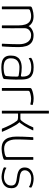

<svg xmlns="http://www.w3.org/2000/svg" viewBox="1044 -1790 754 2882"><g transform="rotate(90 1421.0 -349.0)"><path d="M82 0Q77 0 77 -5V-421Q77 -435 81.5 -441Q86 -447 94 -451Q105 -455 125.5 -461Q146 -467 171 -471.5Q196 -476 220 -476Q280 -476 316.5 -455.5Q353 -435 372 -401Q383 -425 405.5 -441.5Q428 -458 454.5 -467Q481 -476 505 -476Q577 -476 616.5 -446.5Q656 -417 671.5 -366.5Q687 -316 687 -253Q687 -202 685 -152.5Q683 -103 681 -64.5Q679 -26 677 -7Q677 -3 675 -1.5Q673 0 670 0H643Q639 0 637.5 -1.5Q636 -3 636 -7Q637 -20 638.5 -60Q640 -100 642 -153Q644 -206 644 -257Q644 -291 637 -323.5Q630 -356 614 -382Q598 -408 572.5 -423.5Q547 -439 509 -439Q465 -439 434 -412Q403 -385 403 -340Q403 -282 403.5 -238.5Q404 -195 404 -158.5Q404 -122 403.5 -86Q403 -50 403 -9Q403 0 394 0H368Q361 0 361 -7V-253Q361 -309 348 -350.5Q335 -392 305 -415.5Q275 -439 222 -439Q198 -439 176.5 -434Q155 -429 138 -423Q119 -416 119 -397V-5Q119 0 114 0Z M989 8Q941 8 901 -3Q861 -14 837.5 -45Q814 -76 814 -134Q814 -184 829.5 -216.5Q845 -249 871.5 -266.5Q898 -284 930 -291Q962 -298 992 -298Q1027 -298 1061 -294.5Q1095 -291 1113 -286Q1130 -283 1130 -310Q1130 -382 1096.5 -411.5Q1063 -441 989 -441Q949 -441 915.5 -431.5Q882 -422 860 -406Q857 -404 854.5 -404Q852 -404 852 -407L848 -435Q847 -438 848.5 -439Q850 -440 851 -442Q875 -459 909.5 -468Q944 -477 989 -477Q1051 -477 1087.5 -462.5Q1124 -448 1142.5 -423.5Q1161 -399 1167 -366.5Q1173 -334 1174 -298Q1175 -245 1174.5 -202.5Q1174 -160 1172 -119.5Q1170 -79 1166 -35Q1165 -30 1160 -24.5Q1155 -19 1140 -14Q1125 -8 1106.5 -4Q1088 0 1068 2.5Q1048 5 1028 6.5Q1008 8 989 8ZM992 -26Q1002 -26 1022 -27Q1042 -28 1064 -32Q1086 -36 1102.5 -43.5Q1119 -51 1121 -62Q1126 -95 1128 -141Q1130 -187 1130 -226Q1130 -249 1114 -252Q1098 -255 1063.5 -259.5Q1029 -264 985 -264Q967 -264 944.5 -258.5Q922 -253 901.5 -239.5Q881 -226 868 -200.5Q855 -175 855 -134Q855 -94 873 -70Q891 -46 922.5 -36Q954 -26 992 -26Z M1457 -477Q1510 -477 1549 -464Q1551 -463 1554 -461.5Q1557 -460 1556 -456L1550 -431Q1549 -428 1547 -427Q1545 -426 1542 -428Q1524 -433 1503 -436Q1482 -439 1460 -439Q1444 -439 1423.5 -435.5Q1403 -432 1385.5 -427.5Q1368 -423 1361 -419Q1356 -416 1349.5 -412Q1343 -408 1343 -394V-6Q1343 -2 1342 -1Q1341 0 1338 0H1306Q1304 0 1302.5 -1Q1301 -2 1301 -5V-419Q1301 -433 1305 -438Q1309 -443 1317 -447Q1346 -461 1385 -469Q1424 -477 1457 -477Z M1642 -4V-702Q1642 -706 1646 -706H1680Q1684 -706 1684 -702V-284Q1684 -282 1685 -280Q1686 -278 1689 -278Q1708 -278 1725.5 -278Q1743 -278 1761 -278Q1771 -279 1776 -280.5Q1781 -282 1788 -290Q1810 -315 1829 -346Q1848 -377 1863.5 -408Q1879 -439 1889 -464Q1891 -470 1893 -471Q1895 -472 1899 -472H1932Q1935 -472 1936.5 -470.5Q1938 -469 1936 -465Q1936 -465 1927.5 -446.5Q1919 -428 1904 -398.5Q1889 -369 1869.5 -337Q1850 -305 1828 -277Q1824 -273 1821 -269.5Q1818 -266 1815 -262Q1817 -261 1819.5 -259Q1822 -257 1823 -255Q1840 -237 1858 -207.5Q1876 -178 1893.5 -144Q1911 -110 1925 -80Q1939 -50 1947.5 -30Q1956 -10 1957 -8Q1961 0 1954 0Q1951 0 1946 0Q1941 0 1936 0Q1931 0 1926 0Q1921 0 1918 0Q1914 0 1913 -0.5Q1912 -1 1909 -7Q1909 -7 1902.5 -23.5Q1896 -40 1884.5 -66Q1873 -92 1858 -121.5Q1843 -151 1826.5 -178.5Q1810 -206 1794 -225Q1788 -233 1778.5 -237Q1769 -241 1749 -242.5Q1729 -244 1689 -243Q1684 -243 1684 -236V-4Q1684 0 1680 0H1646Q1642 0 1642 -4Z M2215 4Q2142 4 2102 -25.5Q2062 -55 2046 -106Q2030 -157 2030 -219Q2030 -270 2032 -319Q2034 -368 2036 -407Q2038 -446 2039 -465Q2040 -470 2042.5 -471Q2045 -472 2050 -472H2073Q2079 -472 2080.5 -471Q2082 -470 2081 -464Q2081 -456 2079.5 -431Q2078 -406 2076.5 -370.5Q2075 -335 2074 -294.5Q2073 -254 2073 -215Q2073 -134 2105.5 -84Q2138 -34 2214 -34Q2223 -34 2243.5 -36Q2264 -38 2285.5 -42.5Q2307 -47 2322.5 -55.5Q2338 -64 2338 -75V-467Q2338 -469 2339 -470.5Q2340 -472 2341 -472H2374Q2376 -472 2377.5 -471Q2379 -470 2379 -467V-48Q2379 -36 2373.5 -30.5Q2368 -25 2350 -19Q2343 -16 2320.5 -10.5Q2298 -5 2269 -0.5Q2240 4 2215 4Z M2497 -65Q2497 -68 2499 -68Q2501 -68 2504 -66Q2520 -55 2544.5 -47Q2569 -39 2594.5 -35Q2620 -31 2637 -31Q2670 -31 2699 -42.5Q2728 -54 2746.5 -78.5Q2765 -103 2765 -142Q2765 -186 2734 -203.5Q2703 -221 2636 -227Q2595 -232 2563 -243.5Q2531 -255 2512.5 -279.5Q2494 -304 2494 -343Q2494 -387 2517 -416.5Q2540 -446 2578 -461.5Q2616 -477 2659 -477Q2694 -477 2733.5 -468Q2773 -459 2795 -442Q2797 -440 2797 -439Q2797 -438 2796 -435L2789 -409Q2787 -404 2781 -409Q2763 -423 2727 -432Q2691 -441 2659 -441Q2602 -441 2569 -412.5Q2536 -384 2536 -345Q2536 -304 2568.5 -286.5Q2601 -269 2657 -264Q2692 -260 2719.5 -252.5Q2747 -245 2766.5 -232Q2786 -219 2795.5 -197.5Q2805 -176 2805 -143Q2805 -101 2790 -72.5Q2775 -44 2749 -27Q2723 -10 2692.5 -2.5Q2662 5 2631 5Q2617 5 2592 1Q2567 -3 2540.5 -10.5Q2514 -18 2496 -29Q2493 -31 2492 -32Q2491 -33 2492 -36Z"/></g></svg>

Font: Glory ExtraLight
Style: Regular
Weight: 250
Version: Version 1.011